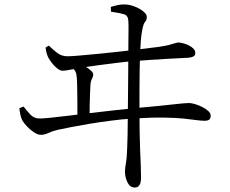

<svg xmlns="http://www.w3.org/2000/svg" viewBox="-20 -792 1040 869"><path d="M590.1 56.8Q568.3 56.8 557 33.4Q545.6 9.9 545.6 -15.7Q545.6 -30.6 549.9 -53Q554.1 -75.5 555.5 -118.9Q556.7 -138.2 557.4 -179.1Q558 -220.1 558.5 -271.8Q559 -323.5 559.5 -376.2Q560 -428.9 560.4 -472.6Q560.7 -516.3 560.7 -539.8Q560.7 -571.4 561.1 -601.8Q561.5 -632.3 561.7 -658Q561.9 -683.7 560.7 -699.3Q559.3 -722.3 540.6 -727.7Q521.9 -733.2 482.3 -739.1L481.5 -760.8Q499.8 -766.2 516.7 -769.7Q533.6 -773.1 548.6 -771.6Q568.9 -770.8 591.3 -761.8Q613.6 -752.8 629 -740.1Q644.5 -727.5 644.5 -716Q644.5 -701.9 637.2 -693.6Q629.9 -685.4 624.9 -662.4Q618.7 -631.4 617.1 -603.6Q615.5 -575.8 613.7 -541.7Q612.7 -516.4 612.1 -476.3Q611.5 -436.3 611.3 -388.2Q611.2 -340.1 611.2 -290Q611.2 -239.8 612 -194.8Q612.7 -149.9 614.1 -115.8Q616.1 -78.4 617.2 -41.8Q618.3 -5.2 618.3 12.9Q618.3 34.1 611.4 45.4Q604.5 56.8 590.1 56.8ZM330.3 -252.9Q330.3 -268 330.3 -290.8Q330.3 -313.6 330.1 -337.6Q329.9 -361.6 329.6 -382.1Q329.4 -402.5 329 -412.6Q328.6 -441.5 325.6 -455.7Q322.7 -469.9 314.8 -477.3Q307 -484.6 292 -491.7L295 -505.1Q311 -504.7 323.1 -503.6Q335.2 -502.5 350.1 -497.3Q360.4 -494.1 372.3 -487Q384.2 -479.8 393 -471.3Q401.9 -462.7 401.9 -455.3Q401.9 -445.2 396.3 -435.6Q390.7 -426 389.3 -407.5Q388.1 -388.2 387.3 -364.8Q386.5 -341.4 385.9 -313.9Q385.3 -286.4 385.3 -253.5ZM165.2 -181.8Q150.3 -181.8 132.7 -193.8Q115.2 -205.7 101 -221Q86.9 -236.3 80.7 -247.4Q75.3 -258.8 72.3 -272.4Q69.3 -285.9 67.7 -302.4L86.8 -309.7Q100.8 -291.2 117.4 -273.5Q133.9 -255.7 159.7 -255.7Q175.5 -255.7 210.5 -259.3Q245.6 -262.9 293.1 -268.7Q340.5 -274.4 392.3 -280.6Q444.1 -286.8 493.8 -292.4Q543.5 -298 582.8 -301.8Q650.9 -307.8 695.5 -312.3Q740.1 -316.8 767.1 -319.9Q794.1 -322.9 809.6 -324.3Q825.1 -325.7 835.7 -325.7Q845.9 -325.7 862.1 -321Q878.3 -316.2 894.9 -308Q911.5 -299.8 922.5 -289.7Q933.6 -279.5 933.6 -269.4Q933.6 -254.9 926.2 -250.1Q918.8 -245.3 907.7 -245.3Q892 -245.3 869.9 -248.3Q847.9 -251.3 812.5 -255.2Q777.1 -259 720.7 -259.8Q664.2 -260.6 578.1 -255.4Q532.4 -252.4 481.7 -245.8Q431 -239.2 383.6 -231.4Q336.2 -223.5 299.2 -216.2Q262.2 -208.9 242.8 -204.7Q218.6 -199.4 200.2 -190.6Q181.7 -181.8 165.2 -181.8ZM263.3 -471.8Q252.7 -471.8 239.5 -482Q226.3 -492.2 215.3 -506.4Q204.2 -520.7 197.8 -533.2Q194 -540.7 190.8 -552.6Q187.6 -564.6 186.4 -577.1L201.3 -585.5Q219.9 -566.8 239.6 -552.1Q259.3 -537.3 285.3 -537.3Q301.3 -537.3 334.3 -540.1Q367.2 -542.9 409.9 -547Q452.6 -551.2 497.8 -555.9Q543 -560.6 584.6 -565.7Q626.2 -570.8 657 -574.6Q687.9 -578.3 700.2 -580.1Q729.5 -584.6 746.1 -588.9Q762.8 -593.3 772.1 -596.4Q781.4 -599.6 787.4 -599.6Q796.3 -599.6 809.4 -596.1Q822.5 -592.7 835 -586.3Q847.5 -580 855.8 -571.6Q864 -563.2 864 -552.4Q864 -540.5 854.3 -535.9Q844.6 -531.3 830.3 -530.5Q814.3 -529.7 785.8 -528.2Q757.4 -526.7 722.1 -524.9Q686.8 -523 651.3 -520.3Q615.8 -517.6 586.6 -515.4Q555.6 -513.2 511.9 -507.8Q468.2 -502.4 424.5 -496.7Q380.8 -491.1 348.5 -485.9Q328.8 -483.1 302.8 -477.4Q276.9 -471.8 263.3 -471.8Z"/></svg>

Font: Noto Serif SC ExtraLight
Style: Regular
Weight: 200
Designer: Ryoko NISHIZUKA 西塚涼子 (kana & ideographs); Frank Grießhammer (Latin, Greek & Cyrillic); Wenlong ZHANG 张文龙 (bopomofo); San
Foundry: Adobe
Version: Version 2.002-H1;hotconv 1.1.0;makeotfexe 2.6.0